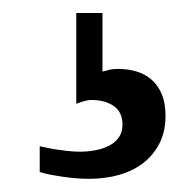

<svg xmlns="http://www.w3.org/2000/svg" viewBox="-20 -45 270 290"><path d="M230 129.9Q230 153.3 221.2 170.9Q212.4 188.5 197 200.7Q181.6 212.9 160.4 219Q139.2 225.1 113.8 225.1Q100.6 225.1 87.6 223.6Q74.7 222.2 64 220.2Q51.3 218.3 40 214.8V175.8Q50.3 178.2 61 180.2Q70.3 181.6 80.8 182.9Q91.3 184.1 101.1 184.1Q112.8 184.1 124.3 181.9Q135.7 179.7 144.8 175Q153.8 170.4 159.4 162.6Q165 154.8 165 143.1Q165 124.5 151.9 115.2Q138.7 106 118.2 106Q114.3 106 110.4 106.9Q106.4 107.9 103 108.9L95.2 111.8V-25.4H134.8V63Q140.1 62 145 60.5Q149.9 59.1 158.2 59.1Q173.3 59.1 186.3 63Q199.2 66.9 209 75.4Q218.8 84 224.4 97.4Q230 110.8 230 129.9Z"/></svg>

Font: Charis SIL Phon
Style: Regular
Weight: 400
Foundry: SIL International
Version: Version 5.000